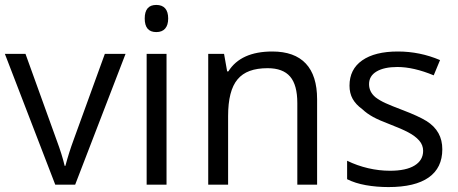

<svg xmlns="http://www.w3.org/2000/svg" viewBox="-20 -757 1876 787"><path d="M0 -536.1H84.5L211.9 -183.1Q234.4 -123 245.1 -77.1H248Q262.7 -132.3 281.7 -183.6L409.7 -536.1H494.6L288.1 0H206.5Z M662.6 0H581.1V-536.1H662.6ZM573.2 -681.2Q573.2 -709 585 -722.9Q596.7 -736.8 620.6 -736.8Q644.5 -736.8 657 -722.7Q669.4 -708.5 669.4 -681.2Q669.4 -654.3 657 -639.9Q644.5 -625.5 620.6 -625.5Q573.2 -625.5 573.2 -681.2Z M833.5 -536.1H898.4L911.1 -464.4H916Q967.3 -545.9 1096.2 -545.9Q1187 -545.9 1233.4 -496.6Q1279.8 -447.3 1279.8 -350.1V0H1198.7V-334.5Q1198.7 -408.7 1169.2 -443.1Q1139.6 -477.5 1077.1 -477.5Q1034.2 -477.5 1003.7 -466.3Q973.1 -455.1 953.6 -431.6Q915 -385.7 915 -281.2V0H833.5Z M1402.8 -22.5V-98.1Q1443.8 -78.1 1488.8 -67.6Q1533.7 -57.1 1578.6 -57.1Q1644.5 -57.1 1679.4 -78.6Q1714.4 -100.1 1714.4 -138.7Q1714.4 -162.6 1698 -181.2Q1681.6 -199.7 1653.3 -214.6Q1625 -229.5 1580.1 -246.6Q1534.7 -263.7 1509.3 -277.6Q1483.9 -291.5 1464.8 -309.6Q1438.5 -328.6 1425.5 -351.8Q1412.6 -375 1412.6 -405.8Q1412.6 -473.1 1464.6 -509.5Q1516.6 -545.9 1610.8 -545.9Q1701.2 -545.9 1783.7 -510.7L1757.8 -448.2Q1675.3 -482.4 1608.9 -482.4Q1554.7 -482.4 1523.7 -464.1Q1492.7 -445.8 1492.7 -412.1Q1492.7 -380.4 1519 -358.4Q1536.1 -345.2 1560.3 -334.2Q1584.5 -323.2 1629.4 -306.2Q1695.3 -281.2 1728 -261Q1760.7 -240.7 1777.3 -210.9Q1793 -182.6 1793 -145Q1793 -68.8 1737.1 -29.5Q1681.2 9.8 1572.3 9.8Q1523.9 9.8 1479.7 2Q1435.5 -5.9 1402.8 -22.5Z"/></svg>

Font: Viking Open Sans
Style: Regular
Weight: 400
Foundry: Ascender Corporation
Version: Version 2.001